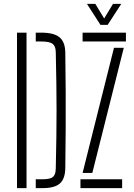

<svg xmlns="http://www.w3.org/2000/svg" viewBox="-20 -968 691 988"><path d="M67.5 0V-800H116.5V0ZM164 0V-45.5H200Q238.5 -45.5 252.5 -57.5Q266.5 -69.5 267 -101Q269 -188 270 -260.2Q271 -332.5 271 -400Q271 -467.5 270 -539.8Q269 -612 267 -699.5Q266.5 -730.5 250.8 -742.5Q235 -754.5 192 -754.5H164V-800H192Q257.5 -800 286.2 -776.2Q315 -752.5 316 -698Q317.5 -591.5 318 -495.5Q318.5 -399.5 318 -304Q317.5 -208.5 316 -102.5Q315 -47.5 288 -23.8Q261 0 200 0ZM394 0V-45.5H608.5V0ZM405 -754.5V-800H628V-754.5ZM405 -78 566.5 -722H617L455 -78ZM497 -840 427.5 -948H470.5L516 -873L561.5 -948H604L534 -840Z"/></svg>

Font: Big Shoulders Stencil Text Thin ExtraLight
Style: Regular
Weight: 250
Version: Version 2.001